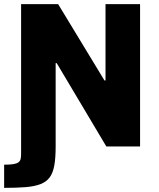

<svg xmlns="http://www.w3.org/2000/svg" viewBox="-31 -708 768 928"><path d="M-11 200V88Q19 88 35.5 85Q52 82 59.5 75.5Q67 69 69 59Q71 49 71 35V-688H250L474 -319H479V-688H646V0H483L243 -403H238V0Q238 55 231.5 91.5Q225 128 209 149.5Q193 171 164.5 182Q136 193 93 196.5Q50 200 -11 200Z"/></svg>

Font: Saira Thin
Style: Bold
Weight: 700
Version: Version 1.101